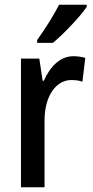

<svg xmlns="http://www.w3.org/2000/svg" viewBox="-20 -786 389 806"><path d="M344 -757V-766H228C205 -721 171 -667 136 -618V-606H202C247 -643 317 -717 344 -757ZM288 -550C232 -550 190 -506 164 -447H159L145 -540H68V0H167V-281C167 -382 215 -450 279 -450C297 -450 313 -448 326 -443L338 -543C321 -548 304 -550 288 -550Z"/></svg>

Font: Noto Sans Devanagari Condensed Medium
Style: Regular
Weight: 500
Width: 3
Designer: Jelle Bosma - Monotype Design Team
Foundry: Monotype Imaging Inc.
Version: Version 2.004